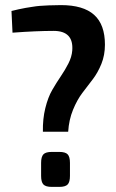

<svg xmlns="http://www.w3.org/2000/svg" viewBox="-20 -732 454 752"><path d="M219 -712Q306 -712 348.5 -674Q391 -636 391 -557Q391 -516 377 -481.5Q363 -447 343 -421Q323 -395 302.5 -368Q282 -341 266 -302Q250 -263 247 -216H148Q147 -266 157.5 -308.5Q168 -351 184.5 -379.5Q201 -408 218 -433Q235 -458 248 -483.5Q261 -509 263 -534Q269 -611 190 -611Q123 -611 29 -604L25 -689Q32 -691 52.5 -695.5Q73 -700 80 -701Q87 -702 105 -705Q123 -708 136.5 -709Q150 -710 171.5 -711Q193 -712 219 -712ZM183 -137H212Q236 -137 245 -127.5Q254 -118 254 -94V-43Q254 -19 245 -9.5Q236 0 212 0H183Q159 0 150 -9.5Q141 -19 141 -43V-94Q141 -118 150 -127.5Q159 -137 183 -137Z"/></svg>

Font: Exo 2 Semi Bold Condensed
Style: Regular
Weight: 600
Width: 3
Designer: Natanael Gama
Version: Version 1.001;PS 001.001;hotconv 1.0.70;makeotf.lib2.5.58329